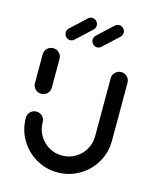

<svg xmlns="http://www.w3.org/2000/svg" viewBox="-106 -764 680 840"><g transform="rotate(15 234.0 -344.5)"><path d="M77 -311.9Q61.1 -311.9 50 -323Q38.9 -334.1 38.9 -350V-480.4Q38.9 -496.3 50 -507.4Q61.1 -518.5 77 -518.5Q93 -518.5 104.1 -507.4Q115.2 -496.3 115.2 -480.4V-350Q115.2 -334.1 104.1 -323Q93 -311.9 77 -311.9ZM391.5 -494.4Q407.4 -494.4 418.5 -483.3Q429.6 -472.2 429.6 -456.3V-193.3Q429.6 -140 403.3 -95.2Q377 -50.4 332.2 -24.3Q287.4 1.9 234.4 1.9Q181.5 1.9 136.7 -24.3Q91.9 -50.4 65.7 -95.2Q39.6 -140 39.6 -193.3Q39.6 -209.3 50.7 -220.4Q61.9 -231.5 77.8 -231.5Q93.7 -231.5 104.8 -220.4Q115.9 -209.3 115.9 -193.3Q115.9 -160.7 131.9 -133.5Q147.8 -106.3 175 -90.4Q202.2 -74.4 234.4 -74.4Q266.7 -74.4 294.1 -90.4Q321.5 -106.3 337.4 -133.7Q353.3 -161.1 353.3 -193.3V-456.3Q353.3 -472.2 364.4 -483.3Q375.6 -494.4 391.5 -494.4ZM207.4 -690.7Q218.9 -690.7 226.9 -682.6Q234.8 -674.4 234.8 -663.3Q234.8 -651.1 226.3 -643.3L157.4 -579.3Q149.6 -571.5 138.9 -571.5Q127.4 -571.5 119.4 -579.6Q111.5 -587.8 111.5 -598.9Q111.5 -611.1 120 -618.9L188.9 -683Q196.7 -690.7 207.4 -690.7ZM329.3 -690.7Q340.7 -690.7 348.7 -682.6Q356.7 -674.4 356.7 -663.3Q356.7 -651.1 348.1 -643.3L279.3 -579.3Q271.5 -571.5 260.7 -571.5Q249.3 -571.5 241.3 -579.6Q233.3 -587.8 233.3 -598.9Q233.3 -611.1 241.9 -618.9L310.7 -683Q318.5 -690.7 329.3 -690.7Z"/></g></svg>

Font: 26F Galaxy Sans
Style: Bold
Weight: 700
Designer: C₂₉H₂₅N₃O₅
Version: Version 1.100